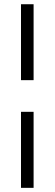

<svg xmlns="http://www.w3.org/2000/svg" viewBox="-20 -694 260 915"><path d="M140.1 -673.8V-312H80.1V-673.8ZM140.1 -161.1V201.2H80.1V-161.1Z"/></svg>

Font: Linux Libertine G
Style: Bold
Weight: 700
Designer: Philipp H. Poll
Foundry: Philipp H. Poll
Version: Version 5.0.3